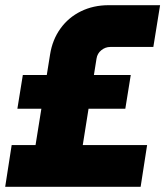

<svg xmlns="http://www.w3.org/2000/svg" viewBox="-23 -720 642 740"><path d="M-3 0 22 -161H114L170 -510Q179 -567 210 -610Q241 -653 289 -676.5Q337 -700 396 -700H594L568 -539H402Q383 -539 367.5 -526.5Q352 -514 349 -494L296 -161H544L519 0ZM44 -301 65 -431H481L460 -301Z"/></svg>

Font: MuseoModerno ExtraBold
Style: Italic
Weight: 800
Italic angle: -9°
Designer: Pablo Cosgaya, Héctor Gatti, Marcela Romero, and the Authors of The MuseoModerno Project.
Foundry: Omnibus-Type Team
Version: Version 1.003